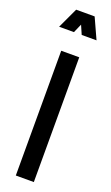

<svg xmlns="http://www.w3.org/2000/svg" viewBox="-172 -759 456 791"><g transform="rotate(20 56.0 -363.5)"><path d="M15 -727 -27 -637H38L55 -676L72 -637H137L96 -727ZM94 0V-547H15V0Z"/></g></svg>

Font: League Gothic Condensed
Style: Regular
Weight: 400
Width: 3
Designer: Tyler Finck
Foundry: The League of Moveable Type
Version: Version 1.001;PS 001.001;hotconv 1.0.56;makeotf.lib2.0.21325